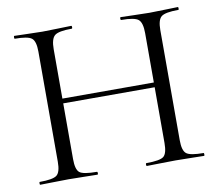

<svg xmlns="http://www.w3.org/2000/svg" viewBox="-72 -709 902 794"><g transform="rotate(-10 379.5 -312.5)"><path d="M723 -12Q725 -12 725 -6Q725 0 723 0Q709 0 668 -1Q627 -2 603 -2Q577 -2 537 -1Q497 0 483 0Q480 0 480 -6Q480 -12 483 -12Q540 -12 555.5 -24.5Q571 -37 571 -81V-315H187V-81Q187 -37 202.5 -24.5Q218 -12 275 -12Q278 -12 278 -6Q278 0 275 0Q260 0 220 -1Q180 -2 154 -2Q130 -2 89.5 -1Q49 0 35 0Q33 0 33 -6Q33 -12 35 -12Q90 -12 106.5 -24.5Q123 -37 123 -81V-544Q123 -587 107 -600Q91 -613 36 -613Q34 -613 34 -619Q34 -625 36 -625Q51 -625 90.5 -623.5Q130 -622 154 -622Q180 -622 220.5 -623.5Q261 -625 275 -625Q278 -625 278 -619Q278 -613 275 -613Q220 -613 203.5 -599.5Q187 -586 187 -542V-335H571V-542Q571 -586 555 -599.5Q539 -613 483 -613Q480 -613 480 -619Q480 -625 483 -625Q497 -625 537 -623.5Q577 -622 603 -622Q627 -622 668 -623.5Q709 -625 723 -625Q725 -625 725 -619Q725 -613 723 -613Q668 -613 651.5 -600Q635 -587 635 -544V-81Q635 -37 651.5 -24.5Q668 -12 723 -12Z"/></g></svg>

Font: Cormorant SC
Style: Regular
Weight: 400
Designer: Christian Thalmann (Catharsis Fonts)
Version: Version 1.000;PS 002.000;hotconv 1.0.88;makeotf.lib2.5.64775